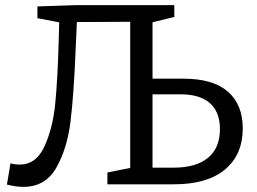

<svg xmlns="http://www.w3.org/2000/svg" viewBox="-20 -719 1001 749"><path d="M697 -412Q811 -412 869 -361.5Q927 -311 927 -218Q927 -116 858 -58Q789 0 658 0H399V-46L488 -64V-634L280 -633L275 -525Q268 -350 255 -244.5Q242 -139 199.5 -64.5Q157 10 71 10Q43 10 7 1L21 -82Q37 -77 57 -77Q121 -77 153.5 -148Q186 -219 195.5 -315Q205 -411 209 -560L211 -632L126 -648V-694L279 -699H660V-653L575 -632V-412ZM658 -65Q745 -65 791.5 -103.5Q838 -142 838 -215Q838 -282 799 -316.5Q760 -351 685 -351H575V-65Z"/></svg>

Font: Bitter Pro
Style: Regular
Weight: 400
Designer: Sol Matas, and Bitter project Authors
Foundry: Sol Matas
Version: Version 1.010